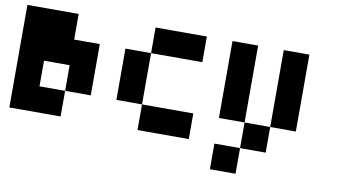

<svg xmlns="http://www.w3.org/2000/svg" viewBox="-66 -649 1632 922"><g transform="rotate(10 750.0 -187.5)"><path d="M125 -125H250V0H0V-500H250V-375H375V-125H250V-250H125Z M625 -375V-500H875V-375ZM625 -125H500V-375H625ZM625 0V-125H875V0Z M1125 -125H1000V-500H1125ZM1375 -125H1250V-500H1375ZM1250 -125V0H1125V-125ZM1000 125V0H1125V125Z"/></g></svg>

Font: Tiny5
Style: Regular
Weight: 400
Designer: Stefan Schmidt
Foundry: Made with Bits'n'Picas by Kreative Software
Version: Version 1.002; ttfautohint (v1.8.4.7-5d5b)